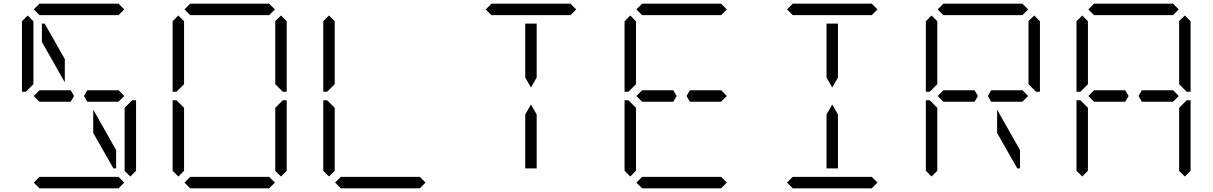

<svg xmlns="http://www.w3.org/2000/svg" viewBox="-20 -1020 6568 1040"><path d="M163 -969 194 -1000H622L653 -969L622 -938H620H439H377H196H194ZM207 -469H194L163 -500L194 -531H207H331H355H363L381 -500L363 -469H355H331ZM331 -700V-574L207 -793V-892H222ZM485 -300V-426L609 -207V-108H594ZM653 -31 622 0H194L163 -31L194 -62H196H377H439H620H622ZM655 -436 696 -477H717V-95L686 -64L655 -94ZM130 -533 120 -523H99V-905L130 -936L161 -905V-892V-564ZM609 -531H623L653 -500L622 -469H609H485H461H453L435 -500L453 -531H461H485Z M979 -969 1010 -1000H1438L1469 -969L1438 -938H1436H1255H1193H1012H1010ZM1469 -31 1438 0H1010L979 -31L1010 -62H1012H1193H1255H1436H1438ZM1471 -436 1512 -477H1533V-95L1502 -64L1471 -94ZM1502 -936 1533 -905V-523H1512L1471 -564V-906ZM946 -64 915 -95V-477H936L946 -467L977 -436V-125V-108V-95ZM946 -533 936 -523H915V-905L946 -936L977 -905V-892V-564Z M2285 -31 2254 0H1826L1795 -31L1826 -62H1828H2009H2071H2252H2254ZM1762 -64 1731 -95V-477H1752L1762 -467L1793 -436V-125V-108V-95ZM1762 -533 1752 -523H1731V-905L1762 -936L1793 -905V-892V-564Z M2611 -969 2642 -1000H3070L3101 -969L3070 -938H3068H2887H2825H2644H2642ZM2887 -382V-108H2825V-382V-400L2856 -454L2887 -400ZM2825 -892H2887V-618V-600L2856 -546L2825 -600V-618Z M3427 -969 3458 -1000H3886L3917 -969L3886 -938H3884H3703H3641H3460H3458ZM3471 -469H3458L3427 -500L3458 -531H3471H3595H3619H3627L3645 -500L3627 -469H3619H3595ZM3917 -31 3886 0H3458L3427 -31L3458 -62H3460H3641H3703H3884H3886ZM3394 -64 3363 -95V-477H3384L3394 -467L3425 -436V-125V-108V-95ZM3394 -533 3384 -523H3363V-905L3394 -936L3425 -905V-892V-564ZM3873 -531H3887L3917 -500L3886 -469H3873H3749H3725H3717L3699 -500L3717 -531H3725H3749Z M4243 -969 4274 -1000H4702L4733 -969L4702 -938H4700H4519H4457H4276H4274ZM4519 -382V-108H4457V-382V-400L4488 -454L4519 -400ZM4457 -892H4519V-618V-600L4488 -546L4457 -600V-618ZM4733 -31 4702 0H4274L4243 -31L4274 -62H4276H4457H4519H4700H4702Z M5059 -969 5090 -1000H5518L5549 -969L5518 -938H5516H5335H5273H5092H5090ZM5103 -469H5090L5059 -500L5090 -531H5103H5227H5251H5259L5277 -500L5259 -469H5251H5227ZM5381 -300V-426L5505 -207V-108H5490ZM5582 -936 5613 -905V-523H5592L5551 -564V-906ZM5026 -64 4995 -95V-477H5016L5026 -467L5057 -436V-125V-108V-95ZM5026 -533 5016 -523H4995V-905L5026 -936L5057 -905V-892V-564ZM5505 -531H5519L5549 -500L5518 -469H5505H5381H5357H5349L5331 -500L5349 -531H5357H5381Z M5875 -969 5906 -1000H6334L6365 -969L6334 -938H6332H6151H6089H5908H5906ZM5919 -469H5906L5875 -500L5906 -531H5919H6043H6067H6075L6093 -500L6075 -469H6067H6043ZM6367 -436 6408 -477H6429V-95L6398 -64L6367 -94ZM6398 -936 6429 -905V-523H6408L6367 -564V-906ZM5842 -64 5811 -95V-477H5832L5842 -467L5873 -436V-125V-108V-95ZM5842 -533 5832 -523H5811V-905L5842 -936L5873 -905V-892V-564ZM6321 -531H6335L6365 -500L6334 -469H6321H6197H6173H6165L6147 -500L6165 -531H6173H6197Z"/></svg>

Font: DSEG14 Classic Mini
Style: Light
Weight: 300
Designer: Keshikan(Twitter:@keshinomi_88pro)
Version: Version 0.46